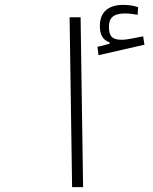

<svg xmlns="http://www.w3.org/2000/svg" viewBox="-20 -764 626 784"><path d="M274.4 0H319.3L309.1 -693.4H264.2ZM382.3 -538.6 569.8 -581.5 564.5 -615.7C533.2 -609.9 500 -601.6 477.1 -601.6C439 -601.6 424.8 -615.2 424.8 -654.8C424.8 -689.9 441.9 -709 490.2 -709C511.2 -709 524.9 -706.1 542 -703.6L543.9 -734.9C524.4 -741.2 504.9 -744.1 482.9 -744.1C422.9 -744.1 387.7 -714.8 387.7 -658.2C387.7 -622.1 399.9 -600.6 427.2 -591.3V-585L377.9 -572.8Z"/></svg>

Font: Cascadia Code PL ExtraLight
Style: Regular
Weight: 200
Monospace: yes
Designer: Aaron Bell
Foundry: Saja Typeworks
Version: Version 2404.023